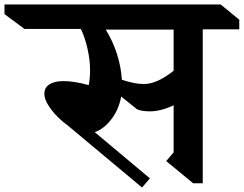

<svg xmlns="http://www.w3.org/2000/svg" viewBox="-131 -806 1088 857"><path d="M937 -675H774V12H731L611 -87L644 -126V-336Q587 -309 538 -309Q503 -309 481 -318L410 -375Q399 -316 365.5 -273Q332 -230 292 -216L538 -10L503 31L169 -248Q127 -278 97 -318Q67 -358 67 -387Q67 -415 89.5 -429.5Q112 -444 152 -444Q201 -444 265 -426Q271 -456 271 -491Q271 -539 259.5 -589Q248 -639 230 -677H-22L-111 -743V-786H854L937 -718ZM341 -674Q405 -569 413 -450Q470 -431 511 -431Q540 -431 572 -445Q604 -459 644 -490V-674Z"/></svg>

Font: Inknut Antiqua Medium
Style: Regular
Weight: 500
Designer: Claus Eggers Sørensen
Foundry: Claus Eggers Sørensen
Version: Version 1.003; ttfautohint (v1.8.2) -l 8 -r 50 -G 200 -x 14 